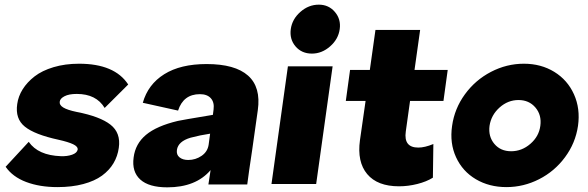

<svg xmlns="http://www.w3.org/2000/svg" viewBox="-20 -782 2497 816"><path d="M224.1 13.2Q148.9 13.2 91.3 -8.5Q33.7 -30.3 3.9 -73.2L102.1 -179.2Q142.1 -121.6 238.8 -118.2Q265.6 -117.2 286.4 -124.5Q307.1 -131.8 310.1 -146Q311.5 -159.2 291 -168.9Q270.5 -178.7 229 -188Q127.4 -210 85.7 -243.7Q43.9 -277.3 53.2 -339.8Q57.6 -372.6 76.4 -402.6Q95.2 -432.6 127 -457.3Q158.7 -481.9 207.8 -496.6Q256.8 -511.2 315.9 -511.2Q467.3 -511.2 524.9 -422.9L424.8 -323.2Q389.2 -382.8 306.2 -382.8Q272.9 -382.8 254.2 -373Q235.4 -363.3 233.9 -350.1Q231.4 -335.9 248.8 -325.2Q266.1 -314.5 306.2 -306.2Q404.8 -287.1 449.5 -252.2Q494.1 -217.3 484.9 -153.8Q480 -118.2 462.4 -88.4Q444.8 -58.6 413.6 -35.6Q382.3 -12.7 334 0.2Q285.6 13.2 224.1 13.2Z M857.9 -509.8Q979 -509.8 1034.2 -460.7Q1089.4 -411.6 1075.7 -314L1051.8 -145Q1037.1 -48.3 1030.8 2H865.7Q867.2 -4.9 875 -59.1Q812.5 14.2 690.9 14.2Q612.8 14.2 576.2 -19Q539.6 -52.2 547.9 -112.8Q555.2 -170.9 600.3 -208.7Q645.5 -246.6 735.8 -268.1Q744.1 -270.5 884.8 -293.9L887.7 -316.9Q891.6 -347.2 876 -364.5Q860.4 -381.8 829.6 -381.8Q759.3 -381.8 736.8 -312L586.9 -345.2Q608.9 -423.3 678 -466.6Q747.1 -509.8 857.9 -509.8ZM731.9 -145Q729 -124.5 742.9 -113.3Q756.8 -102.1 779.8 -102.1Q811 -102.1 836.7 -119.6Q862.3 -137.2 866.7 -167L873 -213.9Q830.1 -207.5 790 -196.8Q737.3 -181.2 731.9 -145Z M1305.7 -554.2Q1262.2 -554.2 1236.1 -584.7Q1210 -615.2 1215.8 -658.2Q1221.7 -700.7 1256.6 -731.4Q1291.5 -762.2 1335 -762.2Q1377 -762.2 1403.3 -731.2Q1429.7 -700.2 1423.8 -658.2Q1418 -615.7 1383.1 -585Q1348.1 -554.2 1305.7 -554.2ZM1133.8 0 1203.6 -500H1393.6L1323.7 0Z M1704.6 -223.1Q1694.8 -154.8 1757.8 -154.8Q1785.2 -154.8 1821.8 -169.9L1819.8 -26.9Q1792.5 -9.8 1753.4 0Q1714.4 9.8 1675.8 9.8Q1584 9.8 1540.5 -42.2Q1497.1 -94.2 1509.8 -186L1533.7 -353H1449.7L1467.8 -484.9H1551.8L1575.7 -654.8H1765.6L1741.7 -484.9H1882.8L1864.7 -353H1722.7Z M1901.4 -247.1Q1911.6 -320.3 1955.8 -381.1Q2000 -441.9 2066.7 -476.6Q2133.3 -511.2 2206.5 -511.2Q2279.3 -511.2 2335.7 -476.6Q2392.1 -441.9 2419.4 -381.1Q2446.8 -320.3 2436.5 -247.1Q2425.8 -173.8 2381.3 -113.8Q2336.9 -53.7 2271 -20.3Q2205.1 13.2 2132.3 13.2Q2059.1 13.2 2002.4 -20.3Q1945.8 -53.7 1918.2 -113.8Q1890.6 -173.8 1901.4 -247.1ZM2060.5 -247.1Q2054.7 -201.7 2081.1 -170.4Q2107.4 -139.2 2152.3 -139.2Q2197.8 -139.2 2234.1 -170.7Q2270.5 -202.1 2276.4 -247.1Q2282.7 -293 2255.6 -325Q2228.5 -356.9 2183.6 -356.9Q2138.7 -356.9 2103 -325Q2067.4 -293 2060.5 -247.1Z"/></svg>

Font: Human Sans Black
Style: Italic
Weight: 800
Italic angle: -8°
Designer: Tim Radville
Foundry: Continuum
Version: Version 1.000;FEAKit 1.0